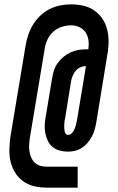

<svg xmlns="http://www.w3.org/2000/svg" viewBox="-20 -780 540 880"><path d="M194 80Q164 80 136.5 73.5Q109 67 86.5 51Q64 35 49.5 11.5Q35 -12 28.5 -39.5Q22 -67 23 -96.5Q24 -126 28 -155L97 -569Q101 -594 109 -618.5Q117 -643 130.5 -665.5Q144 -688 163.5 -707Q183 -726 206.5 -738Q230 -750 255.5 -755Q281 -760 306 -760Q333 -760 359 -754.5Q385 -749 406 -736Q427 -723 443 -703Q459 -683 467 -658.5Q475 -634 477 -607.5Q479 -581 475 -554H476L421 -217Q418 -201 413.5 -185Q409 -169 401 -154Q393 -139 381.5 -125.5Q370 -112 355.5 -102.5Q341 -93 324.5 -89Q308 -85 292 -85Q272 -85 253.5 -90Q235 -95 221 -106.5Q207 -118 199 -135Q191 -152 187.5 -170.5Q184 -189 185 -208.5Q186 -228 190 -248L219 -422Q222 -440 227.5 -457.5Q233 -475 244.5 -491Q256 -507 271 -519.5Q286 -532 303.5 -540Q321 -548 339 -551Q357 -554 375 -554H385Q388 -575 385.5 -595Q383 -615 372.5 -631Q362 -647 344 -655.5Q326 -664 306 -664Q285 -664 263 -657Q241 -650 224 -634.5Q207 -619 197.5 -598.5Q188 -578 185 -557L116 -143Q114 -128 113.5 -112.5Q113 -97 115.5 -83Q118 -69 124 -56Q130 -43 140.5 -33.5Q151 -24 165 -20Q179 -16 194 -16H336V80ZM292 -162Q303 -162 310.5 -171Q318 -180 322 -189.5Q326 -199 328.5 -209.5Q331 -220 333 -230L374 -477Q361 -477 348.5 -471.5Q336 -466 327.5 -456Q319 -446 313.5 -433.5Q308 -421 306 -409L278 -235Q276 -228 275.5 -221Q275 -214 274.5 -207Q274 -200 274.5 -193Q275 -186 276 -179.5Q277 -173 281 -167.5Q285 -162 292 -162Z"/></svg>

Font: Iosevka Term Curly Oblique
Style: Bold
Weight: 700
Italic angle: -9°
Designer: Belleve Invis
Foundry: Belleve Invis
Version: Version 32.3.0